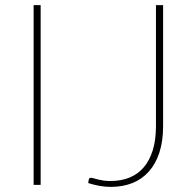

<svg xmlns="http://www.w3.org/2000/svg" viewBox="-20 -723 762 751"><path d="M139 0H111.5V-703H139ZM618 -230Q618 -171 603.5 -126.5Q589 -82 562.2 -52Q535.5 -22 497.8 -7Q460 8 414 8Q371.5 8 325 -7Q325.5 -10 326 -13.2Q326.5 -16.5 327 -20Q328 -22.5 329.2 -25Q330.5 -27.5 336 -27.5Q340.5 -27.5 347 -25.5Q353.5 -23.5 362.5 -21.2Q371.5 -19 383.5 -17Q395.5 -15 412 -15Q453 -15 486 -28.2Q519 -41.5 542 -68.2Q565 -95 577.5 -135.2Q590 -175.5 590 -229.5V-703H618Z"/></svg>

Font: Lato 2
Style: Regular
Weight: 200
Designer: Lukasz Dziedzic with Adam Twardoch and Botio Nikoltchev
Foundry: tyPoland Lukasz Dziedzic
Version: Version 2.015; 2015-08-06; http://www.latofonts.com/